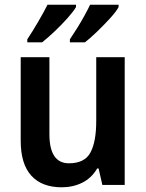

<svg xmlns="http://www.w3.org/2000/svg" viewBox="-20 -786 621 816"><path d="M510 -543V0H415L399 -70H393Q369 -29 329.5 -9.5Q290 10 242 10Q158 10 113 -39.5Q68 -89 68 -188V-543H190V-216Q190 -92 273 -92Q340 -92 364.5 -138Q389 -184 389 -272V-543ZM484 -756Q474 -737 448.5 -709Q423 -681 393.5 -652.5Q364 -624 341 -606H277V-619Q292 -641 308.5 -667.5Q325 -694 339.5 -720.5Q354 -747 363 -766H484ZM303 -756Q292 -737 267 -709Q242 -681 212.5 -653Q183 -625 159 -606H96V-619Q118 -652 142.5 -694Q167 -736 182 -766H303Z"/></svg>

Font: Noto Sans Khmer SemiCondensed SemiBold
Style: Regular
Weight: 600
Width: 4
Designer: Danh Hong and the Monotype Design Team
Foundry: Monotype Imaging Inc.
Version: Version 2.004; ttfautohint (v1.8.4.7-5d5b)